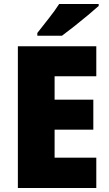

<svg xmlns="http://www.w3.org/2000/svg" viewBox="-20 -1013 550 967"><path d="M465 -66H70V-780H465V-629H255V-511H450V-360H255V-219H465ZM477 -983Q457 -965 423.5 -937Q390 -909 354 -880.5Q318 -852 292 -833H168V-847Q193 -879 225 -919.5Q257 -960 278 -993H477Z"/></svg>

Font: Noto Sans Malayalam UI SemiCondensed Black
Style: Regular
Weight: 900
Width: 4
Designer: Jelle Bosma - Monotype Design Team
Foundry: Monotype Imaging Inc.
Version: Version 2.104; ttfautohint (v1.8.4.7-5d5b)